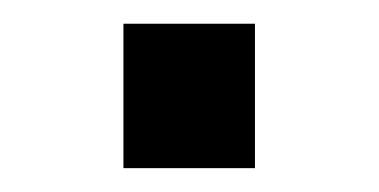

<svg xmlns="http://www.w3.org/2000/svg" viewBox="-20 -141 318 161"><path d="M193.8 -121.1V0H83.5V-121.1Z"/></svg>

Font: Arimo Medium
Style: Regular
Weight: 500
Designer: Steve Matteson
Foundry: Monotype Imaging Inc.
Version: Version 1.33